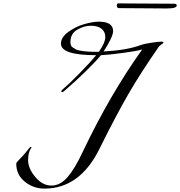

<svg xmlns="http://www.w3.org/2000/svg" viewBox="-20 -1102 1064 1134"><path d="M564 -796Q602 -851 602 -882.5Q602 -914 580 -932Q558 -950 517 -950Q476 -950 436 -926.5Q396 -903 396 -854Q396 -831 408 -823Q420 -815 428 -810.5Q436 -806 450.5 -803.5Q465 -801 475.5 -799.5Q486 -798 504 -797Q524 -796 534 -796ZM166 -230Q146 -206 146 -156.5Q146 -107 188.5 -56.5Q231 -6 283.5 -6Q336 -6 379.5 -56.5Q423 -107 470 -208Q631 -546 820 -810Q787 -800 703.5 -789Q620 -778 576 -776Q550 -743 486 -680.5Q422 -618 370 -574Q354 -558 348 -558Q342 -558 342 -562Q342 -569 365 -587.5Q388 -606 453 -672.5Q518 -739 548 -776Q340 -776 340 -844Q340 -882 383.5 -913.5Q427 -945 477.5 -959.5Q528 -974 564 -974Q648 -974 648 -918Q648 -885 592 -798Q728 -805 812 -836Q830 -843 873.5 -849.5Q917 -856 931.5 -856Q946 -856 946 -850Q946 -848 933.5 -839.5Q921 -831 918 -826Q810 -671 736.5 -543.5Q663 -416 568 -224Q452 12 242 12Q178 12 127 -28.5Q76 -69 76 -136Q76 -142 95 -161Q114 -180 128.5 -197.5Q143 -215 150.5 -224.5Q158 -234 160 -234Q166 -234 166 -230ZM966 -1052 684 -1054Q670 -1054 670 -1068Q670 -1082 678 -1082L1008 -1080Q1024 -1080 1024 -1070Q1024 -1052 966 -1052Z"/></svg>

Font: Miama
Style: Regular
Weight: 400
Italic angle: 16.5°
Designer: Linus Romer
Foundry: Linus Romer
Version: 0.32